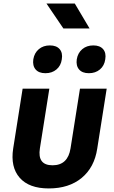

<svg xmlns="http://www.w3.org/2000/svg" viewBox="-20 -1048 640 1078"><path d="M254 10Q143 10 90.5 -50Q38 -110 54 -214L107 -550H257L204 -215Q189 -120 275 -120Q361 -120 376 -215L429 -550H579L526 -214Q510 -108 438.5 -49Q367 10 254 10ZM479 -637Q442 -637 424 -658Q406 -679 411 -715Q417 -751 442 -772Q467 -793 504 -793Q541 -793 559 -772Q577 -751 571 -715Q566 -679 541 -658Q516 -637 479 -637ZM235 -637Q198 -637 180 -658Q162 -679 167 -715Q173 -751 198 -772Q223 -793 260 -793Q297 -793 315 -772Q333 -751 327 -715Q322 -679 297 -658Q272 -637 235 -637ZM336 -888 241 -1028H400L483 -888Z"/></svg>

Font: JetBrains Mono ExtraBold
Style: Italic
Weight: 800
Italic angle: -9°
Monospace: yes
Designer: Philipp Nurullin, Konstantin Bulenkov
Foundry: JetBrains
Version: Version 2.305; ttfautohint (v1.8.4.7-5d5b)